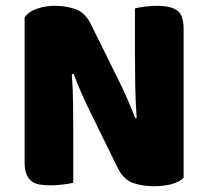

<svg xmlns="http://www.w3.org/2000/svg" viewBox="-20 -635 719 663"><path d="M614 -21Q600 -7 573.5 0.5Q547 8 510 8Q473 8 440 -3Q407 -14 386 -56L287 -258Q272 -289 260 -316.5Q248 -344 234 -380L228 -379Q232 -325 232.5 -269Q233 -213 233 -159V-4Q222 -1 199.5 2Q177 5 155 5Q133 5 116 2Q99 -1 88 -10Q77 -19 71 -34.5Q65 -50 65 -75V-575Q79 -595 108 -605Q137 -615 170 -615Q207 -615 240.5 -603.5Q274 -592 294 -551L394 -349Q409 -318 421 -290.5Q433 -263 447 -227L452 -228Q448 -282 447 -336Q446 -390 446 -444V-606Q457 -609 479.5 -612Q502 -615 524 -615Q568 -615 591 -599.5Q614 -584 614 -535Z"/></svg>

Font: Baloo
Style: Regular
Weight: 400
Designer: Sarang Kulkarni and Ek Type
Foundry: Ek Type
Version: Version 1.443;PS 1.000;hotconv 16.6.51;makeotf.lib2.5.65220;